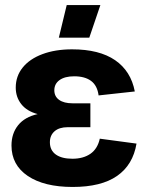

<svg xmlns="http://www.w3.org/2000/svg" viewBox="-20 -730 577 762"><path d="M268.4 12Q155.3 12 90.4 -31.6Q25.6 -75.2 25.6 -152.5Q25.6 -200.3 51.9 -233Q78.2 -265.8 129.5 -277.2Q86.3 -288.7 64.4 -316.8Q42.5 -344.8 42.5 -382.4Q42.5 -427.8 70.1 -462Q97.8 -496.3 148.5 -515.2Q199.2 -534.2 266 -534.2Q374.1 -534.2 436.9 -491.1Q499.6 -447.9 515 -367L371.3 -351.3Q366.2 -390.5 341.4 -408.9Q316.7 -427.2 274.4 -427.2Q237.3 -427.2 216.5 -412.3Q195.6 -397.4 195.6 -371.7Q195.6 -347.1 214.8 -333.5Q233.9 -320 267.8 -320H338.7V-225.2H248.9Q215 -225.2 196.5 -209Q178 -192.8 178 -165.6Q178 -133.6 201.5 -116.8Q224.9 -100 267.4 -100Q310.4 -100 338.8 -119.6Q367.1 -139.2 376.1 -179.6L521.8 -160.1Q507.7 -75.7 444.7 -31.8Q381.7 12 268.4 12ZM213.5 -580.5 244.8 -710H378.4L334.4 -580.5Z"/></svg>

Font: TikTok Sans Light
Style: Regular
Weight: 300
Version: Version 4.000